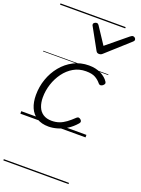

<svg xmlns="http://www.w3.org/2000/svg" viewBox="-222 -979 1067 1448"><g transform="rotate(20 311.0 -255.0)"><path d="M232 19Q175 19 137 -5Q99 -29 80.5 -72Q62 -115 62 -173Q62 -240 83.5 -301.5Q105 -363 145 -412Q185 -461 240.5 -490Q296 -519 363 -519Q418 -519 459 -498.5Q500 -478 520 -447Q526 -438 524 -431Q522 -424 512 -415Q501 -408 493 -408Q485 -408 478 -416Q459 -440 432 -455Q405 -470 357 -470Q302 -470 258 -444.5Q214 -419 182.5 -376Q151 -333 134 -280.5Q117 -228 117 -174Q117 -132 130 -99Q143 -66 170.5 -48Q198 -30 239 -30Q271 -30 298.5 -39.5Q326 -49 352.5 -68.5Q379 -88 408 -116Q417 -124 425 -122.5Q433 -121 440 -115Q448 -108 449 -100Q450 -92 442 -83Q411 -47 374.5 -24.5Q338 -2 301.5 8.5Q265 19 232 19ZM599 -840Q608 -840 615 -833.5Q622 -827 622 -819Q622 -813 619.5 -809.5Q617 -806 613 -802L432 -639Q424 -631 417 -628.5Q410 -626 402 -626Q395 -626 389 -629Q383 -632 378 -641L288 -804Q285 -808 283.5 -812Q282 -816 282 -820Q282 -829 291 -834.5Q300 -840 307 -840Q314 -840 317.5 -837.5Q321 -835 325 -830L414 -695L578 -830Q585 -835 589.5 -837.5Q594 -840 599 -840ZM0 365H523V375H0ZM0 -20H523V0H0ZM0 -505H523V-500H0ZM0 -885H523V-875H0Z"/></g></svg>

Font: Playwrite DK Uloopet Guides
Style: Regular
Weight: 400
Designer: Veronika Burian, José Scaglione
Foundry: TypeTogether
Version: Version 1.003